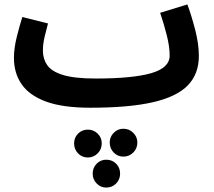

<svg xmlns="http://www.w3.org/2000/svg" viewBox="-20 -466 969 868"><path d="M388 21Q263 21 187.5 -7Q112 -35 77.5 -85.5Q43 -136 43 -204Q43 -248 56 -300Q69 -352 81 -389L197 -360Q189 -331 181.5 -299Q174 -267 174 -236Q174 -200 193.5 -171.5Q213 -143 265 -127Q317 -111 413 -111V-110V-111Q579 -111 663 -135Q747 -159 747 -215Q747 -254 734.5 -304.5Q722 -355 704 -408L827 -446Q846 -395 862.5 -331Q879 -267 879 -213Q879 -132 829.5 -80.5Q780 -29 672 -4Q564 21 388 21ZM538 242Q512 242 494 223.5Q476 205 476 178Q476 153 494 134.5Q512 116 538 116Q564 116 582.5 134.5Q601 153 601 178Q601 205 582.5 223.5Q564 242 538 242ZM377 246Q351 246 333 227.5Q315 209 315 182Q315 156 333 138Q351 120 377 120Q403 120 421.5 138Q440 156 440 182Q440 209 421.5 227.5Q403 246 377 246ZM460 382Q435 382 417 363.5Q399 345 399 319Q399 292 417 274Q435 256 460 256Q487 256 505 274Q523 292 523 319Q523 345 505 363.5Q487 382 460 382Z"/></svg>

Font: Noto Sans Arabic Cond
Style: Bold
Weight: 700
Width: 3
Designer: Monotype Design Team, Nadine Chahine, Nizar Qandah and Khaled Hosny
Foundry: Monotype Imaging Inc.
Version: Version 2.012; ttfautohint (v1.8.4.7-5d5b)